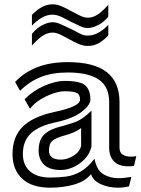

<svg xmlns="http://www.w3.org/2000/svg" viewBox="-20 -858 653 890"><path d="M482 -781Q460 -754 433.5 -741Q407 -728 386 -728Q371 -728 353.5 -736Q336 -744 315 -754Q295 -765 269.5 -777.5Q244 -790 224 -790Q197 -790 172 -775Q147 -760 128 -739V-789Q148 -810 172 -824Q196 -838 224 -838Q245 -838 267.5 -828Q290 -818 309 -807Q329 -796 350 -786Q371 -776 386 -776Q409 -776 430.5 -789Q452 -802 482 -836ZM482 -694Q465 -675 441.5 -660Q418 -645 386 -645Q366 -645 344 -654.5Q322 -664 301 -676Q287 -684 264 -695.5Q241 -707 224 -707Q202 -707 180.5 -694Q159 -681 128 -647V-701Q150 -728 176.5 -741.5Q203 -755 224 -755Q241 -755 261 -746Q281 -737 300 -728Q327 -715 347 -704Q367 -693 386 -693Q413 -693 438 -707.5Q463 -722 482 -743ZM601 -89Q594 -88 587.5 -87.5Q581 -87 575 -87Q531 -87 508.5 -110Q486 -133 486 -173V-385Q486 -457 437.5 -489.5Q389 -522 294 -522Q224 -522 170.5 -501.5Q117 -481 73 -437L50 -478Q91 -522 151.5 -546Q212 -570 294 -570Q416 -570 475 -523.5Q534 -477 534 -385V-173Q534 -151 548.5 -141.5Q563 -132 585 -132Q592 -132 598.5 -132.5Q605 -133 612 -134ZM578 6Q553 12 527 12Q483 12 447 -4.5Q411 -21 402 -51Q375 -17 323.5 -2.5Q272 12 213 12Q128 12 83.5 -29Q39 -70 38 -141V-144Q38 -223 84.5 -270Q131 -317 232 -339Q286 -350 318.5 -364.5Q351 -379 351 -396Q351 -420 335.5 -427.5Q320 -435 279 -435Q257 -435 226 -424.5Q195 -414 166 -396Q137 -378 119 -354L94 -398Q135 -439 187 -461Q239 -483 279 -483Q353 -483 376 -461.5Q399 -440 399 -396Q399 -371 359 -340Q319 -309 242 -292Q163 -276 124.5 -241Q86 -206 86 -144V-142Q87 -91 120 -63Q153 -35 213 -35Q252 -35 286.5 -39.5Q321 -44 353.5 -62.5Q386 -81 418 -122Q429 -67 460.5 -49.5Q492 -32 528 -32Q544 -32 559.5 -34Q575 -36 589 -38ZM404 -178Q396 -145 372.5 -120.5Q349 -96 319.5 -83Q290 -70 262 -70Q209 -70 184 -95Q159 -120 159 -160Q159 -210 185.5 -235Q212 -260 263 -272Q287 -278 324 -290.5Q361 -303 404 -345ZM356 -265Q332 -244 276 -229Q239 -219 223 -205.5Q207 -192 207 -160Q207 -118 262 -118Q290 -118 319.5 -135.5Q349 -153 356 -182Z"/></svg>

Font: Train One
Style: Regular
Weight: 400
Designer: Fontworks Inc.
Foundry: Fontworks Inc.
Version: Version 1.100